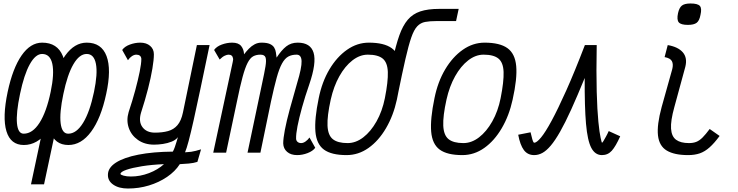

<svg xmlns="http://www.w3.org/2000/svg" viewBox="-20 -877 4240 1103"><path d="M158 182 282 -400H357L233 182ZM373 -44Q294 -44 268 -123Q242 -202 273 -349Q302 -485 355 -558.5Q408 -632 478 -632Q563 -632 592 -555Q621 -478 590 -337Q560 -197 503.5 -120.5Q447 -44 373 -44ZM117 -44Q41 -44 17 -123Q-7 -202 24 -349Q53 -485 104 -558.5Q155 -632 222 -632Q310 -632 341 -555Q372 -478 341 -337Q311 -197 252.5 -120.5Q194 -44 117 -44ZM116 -109Q167 -109 207 -171.5Q247 -234 271 -349Q293 -454 280.5 -510.5Q268 -567 222 -567Q184 -567 151 -507.5Q118 -448 95 -337Q72 -228 77.5 -168.5Q83 -109 116 -109ZM372 -109Q419 -109 457.5 -171.5Q496 -234 520 -349Q542 -454 531 -510.5Q520 -567 478 -567Q436 -567 401.5 -507.5Q367 -448 344 -337Q321 -228 328.5 -168.5Q336 -109 372 -109Z M715 206Q663 206 631 184Q599 162 600 127Q600 87 645.5 57.5Q691 28 775 11.5Q859 -5 973 -6Q979 -17 984.5 -32.5Q990 -48 994.5 -63.5Q999 -79 1002 -89Q990 -73 966.5 -63.5Q943 -54 916 -50Q889 -46 865 -46Q811 -46 772.5 -73Q734 -100 719.5 -143Q705 -186 719 -233Q741 -299 757 -358.5Q773 -418 782.5 -465Q792 -512 792 -539Q791 -551 783.5 -557Q776 -563 763 -563Q751 -563 738 -554.5Q725 -546 715 -531L682 -590Q696 -610 726 -621Q756 -632 786 -632Q821 -632 842.5 -613.5Q864 -595 864 -565Q864 -534 855.5 -483Q847 -432 830.5 -367.5Q814 -303 790 -229Q775 -178 798.5 -146.5Q822 -115 870 -115Q913 -115 945.5 -124Q978 -133 999.5 -158Q1021 -183 1031 -231L1111 -618H1184Q1154 -474 1131.5 -367Q1109 -260 1092.5 -186.5Q1076 -113 1064 -68Q1052 -23 1043 -2Q1064 -3 1078 -5Q1092 -7 1105 -10.5Q1118 -14 1135 -19L1114 53Q1092 60 1064.5 62.5Q1037 65 1013 66Q986 108 939.5 139.5Q893 171 835.5 188.5Q778 206 715 206ZM732 137Q785 137 836 117.5Q887 98 922 66Q851 69 795 78Q739 87 706 98.5Q673 110 672 122Q672 127 689.5 132Q707 137 732 137Z M1687 14Q1651 14 1629.5 -4.5Q1608 -23 1607 -53Q1607 -81 1616.5 -131Q1626 -181 1644.5 -249Q1663 -317 1687 -400Q1714 -489 1712.5 -526Q1711 -563 1684 -563Q1656 -563 1636 -552Q1616 -541 1600 -512Q1584 -483 1569.5 -430.5Q1555 -378 1537 -295L1476 0H1402L1486 -399Q1499 -459 1505 -495Q1511 -531 1505.5 -547Q1500 -563 1476 -563Q1452 -563 1434.5 -553.5Q1417 -544 1402.5 -516Q1388 -488 1373.5 -434.5Q1359 -381 1341 -293L1279 0H1205L1317 -521Q1317 -525 1318.5 -530Q1320 -535 1319 -540Q1316 -563 1293 -563Q1284 -563 1271 -557Q1258 -551 1242 -535L1210 -590Q1224 -610 1254 -621Q1284 -632 1314 -632Q1350 -632 1365.5 -612.5Q1381 -593 1382 -565Q1395 -582 1410 -597.5Q1425 -613 1443 -622.5Q1461 -632 1482 -632Q1513 -632 1530 -624.5Q1547 -617 1555 -604Q1563 -591 1565 -575.5Q1567 -560 1569 -546Q1597 -589 1624.5 -610.5Q1652 -632 1690 -632Q1764 -632 1781.5 -574Q1799 -516 1757 -393Q1732 -321 1715 -259.5Q1698 -198 1689 -152Q1680 -106 1681 -79Q1682 -68 1690 -61.5Q1698 -55 1710 -55Q1722 -55 1735 -64Q1748 -73 1758 -87L1791 -28Q1777 -9 1747 2.5Q1717 14 1687 14Z M2266 -336H2195Q2218 -450 2236 -533.5Q2254 -617 2274 -673.5Q2294 -730 2322.5 -763.5Q2351 -797 2394.5 -811.5Q2438 -826 2504 -826H2615L2600 -756H2489Q2449 -756 2422.5 -751Q2396 -746 2377 -726Q2358 -706 2342.5 -661Q2327 -616 2309 -537.5Q2291 -459 2266 -336ZM1971 14Q1884 14 1841 -17.5Q1798 -49 1792 -121Q1786 -193 1811 -313Q1830 -407 1872.5 -478.5Q1915 -550 1973.5 -591Q2032 -632 2099 -632Q2186 -632 2230 -600.5Q2274 -569 2280.5 -497.5Q2287 -426 2260 -305Q2240 -213 2197.5 -140.5Q2155 -68 2097 -27Q2039 14 1971 14ZM1977 -55Q2024 -55 2067 -88Q2110 -121 2143 -179.5Q2176 -238 2191 -313Q2210 -409 2208 -463.5Q2206 -518 2178.5 -540.5Q2151 -563 2093 -563Q2047 -563 2004.5 -530Q1962 -497 1929.5 -439Q1897 -381 1880 -305Q1859 -210 1861.5 -155Q1864 -100 1892 -77.5Q1920 -55 1977 -55Z M2636 14Q2549 14 2506 -17.5Q2463 -49 2457 -121Q2451 -193 2476 -313Q2495 -407 2537.5 -478.5Q2580 -550 2638.5 -591Q2697 -632 2764 -632Q2851 -632 2895 -600.5Q2939 -569 2945.5 -497.5Q2952 -426 2925 -305Q2905 -213 2862.5 -140.5Q2820 -68 2762 -27Q2704 14 2636 14ZM2642 -55Q2689 -55 2732 -88Q2775 -121 2808 -179.5Q2841 -238 2856 -313Q2875 -409 2873 -463.5Q2871 -518 2843.5 -540.5Q2816 -563 2758 -563Q2712 -563 2669.5 -530Q2627 -497 2594.5 -439Q2562 -381 2545 -305Q2524 -210 2526.5 -155Q2529 -100 2557 -77.5Q2585 -55 2642 -55Z M3477 -124 3543 -94Q3517 -36 3494.5 -11Q3472 14 3438 14Q3399 14 3377 -27.5Q3355 -69 3346.5 -166Q3338 -263 3339 -429Q3296 -324 3261.5 -248Q3227 -172 3198 -121Q3169 -70 3144 -40.5Q3119 -11 3096 1.5Q3073 14 3049 14Q3011 14 2989.5 -15Q2968 -44 2957 -103L3028 -117Q3034 -90 3038 -77Q3042 -64 3044.5 -60.5Q3047 -57 3049 -57Q3063 -57 3088 -87Q3113 -117 3149 -183.5Q3185 -250 3233 -357Q3281 -464 3340 -618H3408Q3405 -459 3408 -351Q3411 -243 3417.5 -178Q3424 -113 3430.5 -85Q3437 -57 3438 -57Q3441 -57 3446.5 -66.5Q3452 -76 3460.5 -91Q3469 -106 3477 -124Z M3933 14Q3854 14 3810.5 -12Q3767 -38 3760 -98.5Q3753 -159 3781 -262L3842 -480Q3849 -508 3840 -525.5Q3831 -543 3798 -549L3816 -618Q3875 -608 3902.5 -576.5Q3930 -545 3917 -493L3854 -262Q3832 -183 3835 -138Q3838 -93 3864 -74Q3890 -55 3938 -55Q3962 -55 3980 -62Q3998 -69 4016 -87Q4034 -105 4057 -136L4114 -96Q4084 -55 4056.5 -30.5Q4029 -6 4000 4Q3971 14 3933 14ZM3932 -734Q3892 -734 3879.5 -748.5Q3867 -763 3875 -801Q3882 -833 3897.5 -845Q3913 -857 3947 -857Q3988 -857 4000.5 -843Q4013 -829 4004 -791Q3998 -758 3982 -746Q3966 -734 3932 -734Z"/></svg>

Font: Victor Mono
Style: Italic
Weight: 400
Italic angle: -12°
Monospace: yes
Designer: Rune Bjørnerås
Version: Version 1.561;gftools[0.9.30]